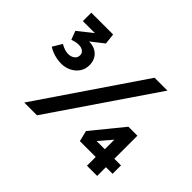

<svg xmlns="http://www.w3.org/2000/svg" viewBox="-141 -966 1225 1225"><g transform="rotate(45 471.5 -353.0)"><path d="M169 -342Q147 -342 126 -346Q105 -350 86 -357.5Q67 -365 49 -376L87 -439Q106 -428 123 -422.5Q140 -417 157 -417Q181 -417 198.5 -430Q216 -443 216 -466Q216 -484 201.5 -495.5Q187 -507 162 -507Q147 -507 132.5 -503.5Q118 -500 106 -496L84 -554L200 -646L215 -632H74V-708H271L279 -635L173 -552L162 -559Q168 -562 177.5 -565Q187 -568 194 -568Q244 -568 273.5 -539Q303 -510 303 -463Q303 -426 284 -399Q265 -372 234.5 -357Q204 -342 169 -342ZM177 0 653 -700H769L292 0ZM821 -153H897V-77H821ZM648 -119 632 -153H786L751 -127V-284L780 -273ZM837 2H745V-100L778 -77H602L584 -150L756 -361H837Z"/></g></svg>

Font: Lexend Exa Medium
Style: Regular
Weight: 500
Designer: Bonnie Shaver-Troup, Thomas Jockin
Foundry: Lexend
Version: Version 1.007